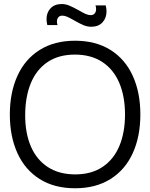

<svg xmlns="http://www.w3.org/2000/svg" viewBox="-20 -942 764 976"><path d="M30 -360Q30 -471.5 68.5 -556.2Q107 -641 181.5 -688Q256 -735 361.5 -735Q467 -735 541.8 -688Q616.5 -641 655 -556.2Q693.5 -471.5 693.5 -360Q693.5 -248.5 655 -163.8Q616.5 -79 541.8 -32Q467 15 361.5 15Q256 15 181.5 -32Q107 -79 68.5 -163.8Q30 -248.5 30 -360ZM615.5 -360Q615.5 -451.5 586.5 -520.2Q557.5 -589 500.2 -626.8Q443 -664.5 360.5 -664.5Q277.5 -664.5 220.8 -625.8Q164 -587 136 -517.5Q108 -448 108 -355.5Q108 -265 137 -197.5Q166 -130 223.2 -92.8Q280.5 -55.5 362.5 -55.5Q445 -55.5 501.8 -93.8Q558.5 -132 587 -200.5Q615.5 -269 615.5 -360ZM357.5 -838Q337 -850 323 -856.2Q309 -862.5 297 -862.5Q283.5 -862.5 276.5 -854Q269.5 -845.5 269.5 -832.5Q269.5 -823.5 272.5 -814.5H220.5Q216.5 -831.5 216.5 -844.5Q216.5 -878.5 237.2 -900Q258 -921.5 293.5 -921.5Q314 -921.5 333.2 -913.2Q352.5 -905 380.5 -889.5Q401 -877.5 415 -871.2Q429 -865 441 -865Q454 -865 461.2 -873.5Q468.5 -882 468.5 -896Q468.5 -905 465.5 -914.5H517.5Q521.5 -897.5 521.5 -884.5Q521.5 -850 500.8 -828Q480 -806 444 -806Q423.5 -806 404.5 -814Q385.5 -822 357.5 -838Z"/></svg>

Font: CCSD_manrope
Style: Regular
Weight: 400
Designer: Mikhail Sharanda
Foundry: Mikhail Sharanda
Version: Version 4.503